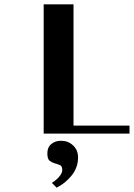

<svg xmlns="http://www.w3.org/2000/svg" viewBox="-20 -617 619 888"><path d="M579 1H182V-597H320V-36H579ZM220 229Q226 225 234.5 218.5Q243 212 250.5 204Q258 196 263 187Q268 178 268 170Q268 151 257 146.5Q246 142 233.5 138.5Q221 135 210 127Q199 119 199 92Q199 64 217.5 49Q236 34 262 34Q295 34 318 55.5Q341 77 341 111Q341 158 311.5 194.5Q282 231 242 251Z"/></svg>

Font: Gamine
Style: Bold
Weight: 700
Designer: Tapiwanashe Sebastian Garikayi
Version: Version 1.000